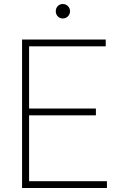

<svg xmlns="http://www.w3.org/2000/svg" viewBox="-20 -937 628 957"><path d="M293 -845Q278 -845 268 -855.5Q258 -866 258 -881Q258 -896 268 -906.5Q278 -917 293 -917Q308 -917 318.5 -906.5Q329 -896 329 -881Q329 -866 318.5 -855.5Q308 -845 293 -845ZM90 0V-740H507V-706H125V-396H458V-362H125V-34H513V0Z"/></svg>

Font: Be Vietnam Pro Thin
Style: Regular
Weight: 100
Designer: Lam Bao, Tony Le, Vietanh Nguyen
Foundry: Yellow Type Foundry
Version: Version 1.002; ttfautohint (v1.8.3)